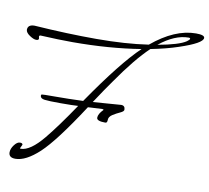

<svg xmlns="http://www.w3.org/2000/svg" viewBox="-103 -864 1086 997"><g transform="rotate(10 440.0 -366.0)"><path d="M64 -42 55 -23Q55 -20 58 -20Q109 -20 177 -103Q233 -171 314 -291Q286 -289 222.5 -289Q159 -289 137 -292Q115 -295 114 -309Q114 -315 117 -316.5Q120 -318 188 -318Q256 -318 335 -321Q490 -547 587 -639Q420 -612 227 -612Q157 -612 59 -617Q51 -617 51 -610Q51 -608 53 -600Q53 -591 39.5 -591Q26 -591 5 -605Q-16 -619 -17 -634Q-17 -662 19 -662Q193 -650 346 -650Q499 -650 620 -668Q740 -768 852 -768Q897 -768 897 -752Q897 -724 776 -684Q714 -663 632 -647Q560 -579 468 -446Q437 -403 385 -324L533 -335Q554 -335 554 -313Q554 -304 535 -295.5Q516 -287 497 -275Q478 -263 478 -246.5Q478 -230 468 -230Q422 -230 422 -248Q422 -268 447 -293Q447 -297 440 -297L381 -294L365 -293Q237 -96 165 -29Q95 36 40 36Q5 36 5 8Q5 -11 20 -31Q35 -51 49.5 -51Q64 -51 64 -42ZM818 -740Q745 -740 664 -675Q775 -695 812 -720Q826 -730 826 -735Q826 -740 818 -740Z"/></g></svg>

Font: Mrs Saint Delafield
Style: Regular
Weight: 400
Designer: Alejandro Paul
Foundry: Alejandro Paul
Version: Version 1.000